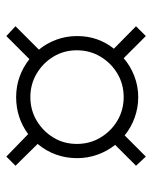

<svg xmlns="http://www.w3.org/2000/svg" viewBox="43 -661 481 607"><g transform="rotate(90 283.5 -357.5)"><path d="M94 -137 63 -166 137 -240Q117 -264 105.5 -295Q94 -326 94 -361Q94 -427 134 -477L63 -547L94 -578L164 -508Q188 -529 220 -541.5Q252 -554 287 -554Q321 -554 352.5 -542.5Q384 -531 408 -511L475 -578L504 -547L438 -481Q458 -456 469 -425Q480 -394 480 -361Q480 -325 468.5 -293.5Q457 -262 435 -236L504 -166L475 -137L404 -206Q352 -168 287 -168Q253 -168 222.5 -179Q192 -190 167 -210ZM287 -213Q328 -213 361.5 -233Q395 -253 415 -286Q435 -319 435 -360Q435 -401 415 -434.5Q395 -468 361.5 -488Q328 -508 287 -508Q246 -508 212.5 -488Q179 -468 159 -434.5Q139 -401 139 -360Q139 -319 159 -286Q179 -253 212.5 -233Q246 -213 287 -213Z"/></g></svg>

Font: Be Vietnam Pro ExtraLight
Style: Italic
Weight: 200
Italic angle: -12°
Designer: Lam Bao, Tony Le, Vietanh Nguyen
Foundry: Yellow Type Foundry
Version: Version 1.002; ttfautohint (v1.8.3)